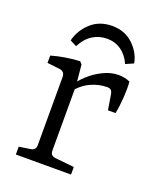

<svg xmlns="http://www.w3.org/2000/svg" viewBox="-115 -665 614 739"><g transform="rotate(20 191.5 -296.0)"><path d="M151 -327Q162 -346 186 -368.5Q210 -391 242 -407Q274 -423 306 -423Q317 -423 330 -420.5Q343 -418 353 -413Q355 -383 352.5 -346.5Q350 -310 344 -281H313L303 -342Q301 -354 296 -359Q291 -364 280 -364Q246 -364 212.5 -348.5Q179 -333 152 -298ZM165 -328V-62Q165 -41 187 -39L264 -31V0H38V-32L84 -39Q105 -42 105 -62V-341Q105 -364 84 -367L32 -373V-403Q59 -411 90 -416Q121 -421 148 -422L157 -412ZM218 -592Q271 -592 305 -559Q339 -526 346 -485L314 -471Q300 -503 275 -521Q250 -539 216 -539Q185 -539 158.5 -523Q132 -507 113 -471L86 -485Q97 -529 131.5 -560.5Q166 -592 218 -592Z"/></g></svg>

Font: Rasa Light
Style: Regular
Weight: 300
Designer: Anna Giedrys (Yrsa+Rasa design), David Brezina (Yrsa art-direction, Rasa art-direction, design)
Foundry: Rosetta Type Foundry
Version: Version 2.004